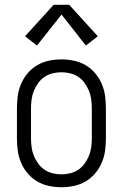

<svg xmlns="http://www.w3.org/2000/svg" viewBox="-20 -777 515 805"><path d="M238 8Q211 8 185 2.5Q159 -3 136.5 -16Q114 -29 96.5 -49.5Q79 -70 68.5 -94.5Q58 -119 54.5 -145Q51 -171 51 -197V-323Q51 -349 54.5 -375Q58 -401 68.5 -425.5Q79 -450 96.5 -470.5Q114 -491 136.5 -504Q159 -517 185 -522.5Q211 -528 238 -528Q264 -528 290 -522.5Q316 -517 338.5 -504Q361 -491 378.5 -470.5Q396 -450 406.5 -425.5Q417 -401 420.5 -375Q424 -349 424 -323V-197Q424 -171 420.5 -145Q417 -119 406.5 -94.5Q396 -70 378.5 -49.5Q361 -29 338.5 -16Q316 -3 290 2.5Q264 8 238 8ZM238 -46Q256 -46 274.5 -50.5Q293 -55 308.5 -65.5Q324 -76 335 -91.5Q346 -107 353 -124Q360 -141 362.5 -160Q365 -179 365 -197V-323Q365 -341 362.5 -360Q360 -379 353 -396Q346 -413 335 -428.5Q324 -444 308.5 -454.5Q293 -465 274.5 -469.5Q256 -474 238 -474Q219 -474 200.5 -469.5Q182 -465 166.5 -454.5Q151 -444 140 -428.5Q129 -413 122 -396Q115 -379 112.5 -360Q110 -341 110 -323V-197Q110 -179 112.5 -160Q115 -141 122 -124Q129 -107 140 -91.5Q151 -76 166.5 -65.5Q182 -55 200.5 -50.5Q219 -46 238 -46ZM135 -586 85 -625 205 -757H270L390 -625L340 -586L238 -716Z"/></svg>

Font: Iosevka QP Light
Style: Regular
Weight: 300
Designer: Belleve Invis
Foundry: Belleve Invis
Version: Version 20.0.0; ttfautohint (v1.8.4)